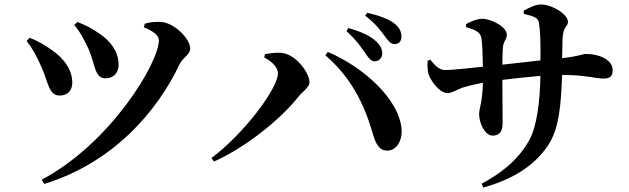

<svg xmlns="http://www.w3.org/2000/svg" viewBox="-20 -795 2810 858"><path d="M166 8 178 27C485 -68 682 -295 783 -509C798 -539 830 -551 830 -578C830 -623 757 -694 699 -697C674 -698 647 -696 627 -689L623 -673C666 -655 690 -637 690 -615C690 -515 474 -154 166 8ZM246 -368C285 -368 303 -393 303 -426C303 -482 267 -535 205 -576C182 -592 147 -614 112 -626L99 -612C122 -583 144 -545 165 -496C196 -427 198 -368 246 -368ZM453 -445C482 -445 510 -465 510 -505C510 -563 476 -610 424 -645C392 -668 363 -682 326 -697L312 -683C335 -658 363 -606 378 -571C407 -500 403 -445 453 -445Z M1654 -521C1674 -521 1688 -536 1688 -556C1688 -575 1681 -591 1661 -610C1633 -637 1588 -655 1537 -670L1528 -656C1571 -618 1594 -584 1612 -558C1627 -535 1639 -521 1654 -521ZM925 -89 936 -73C1083 -139 1234 -263 1313 -362C1333 -387 1363 -404 1363 -428C1363 -470 1300 -555 1236 -559C1212 -561 1182 -556 1164 -553L1161 -538C1196 -520 1222 -494 1222 -467C1222 -400 1070 -197 925 -89ZM1712 -122C1750 -122 1777 -164 1775 -212C1768 -350 1603 -496 1445 -563L1434 -548C1545 -452 1605 -338 1645 -201C1659 -152 1674 -121 1712 -122ZM1743 -598C1763 -598 1774 -611 1774 -631C1774 -653 1765 -673 1741 -691C1715 -711 1673 -726 1621 -738L1612 -725C1661 -687 1680 -659 1697 -637C1714 -613 1726 -598 1743 -598Z M1980 -379C2000 -379 2021 -394 2046 -403C2068 -410 2099 -418 2138 -425C2136 -338 2121 -309 2121 -285C2121 -245 2147 -189 2181 -189C2212 -189 2226 -207 2226 -245L2225 -438C2273 -444 2337 -451 2395 -456C2393 -343 2380 -229 2343 -165C2291 -73 2209 -15 2132 26L2140 43C2266 8 2366 -51 2428 -144C2479 -218 2487 -327 2492 -460H2500C2593 -460 2643 -444 2676 -444C2702 -444 2718 -450 2718 -482C2718 -528 2656 -554 2601 -554C2582 -554 2571 -544 2492 -535L2494 -625C2497 -679 2518 -674 2518 -698C2518 -731 2447 -775 2398 -775C2375 -775 2348 -763 2320 -747L2321 -733C2366 -722 2386 -716 2389 -690C2395 -649 2396 -596 2395 -525L2225 -506C2225 -535 2226 -564 2227 -580C2230 -615 2245 -617 2245 -639C2245 -677 2172 -711 2136 -711C2112 -711 2085 -700 2062 -687L2063 -674C2106 -661 2126 -651 2131 -626C2135 -605 2137 -553 2138 -497C2082 -491 2002 -482 1970 -482C1944 -482 1928 -498 1903 -528L1891 -524C1889 -498 1891 -470 1898 -456C1907 -434 1943 -379 1980 -379Z"/></svg>

Font: GenRyuMin2 TW B
Style: Regular
Weight: 700
Version: Version 2.100;PS 2.1;hotconv 16.6.51;makeotf.lib2.5.65220 DE